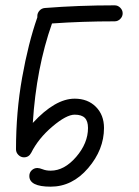

<svg xmlns="http://www.w3.org/2000/svg" viewBox="-20 -680 520 720"><path d="M120 -620Q120 -631 128 -640Q136 -649 148 -650Q274 -660 410 -660Q422 -660 431 -651Q440 -642 440 -630Q440 -618 431 -609Q422 -600 410 -600Q288 -600 175 -592Q116 -425 103 -219Q187 -310 260 -310Q309 -310 339.5 -279.5Q370 -249 370 -200Q370 -119 310.5 -49.5Q251 20 170 20Q90 20 90 -20Q90 -33 99 -41.5Q108 -50 120 -50Q128 -50 140.5 -45Q153 -40 170 -40Q221 -40 265.5 -91.5Q310 -143 310 -200Q310 -226 298 -238Q286 -250 260 -250Q229 -250 176.5 -205.5Q124 -161 97 -107Q88 -90 70 -90Q58 -90 49 -99Q40 -108 40 -120Q40 -260 63 -389Q86 -518 120 -615Q120 -618 120 -620Z"/></svg>

Font: Pecita
Style: Book
Weight: 400
Width: 7
Version: Version 4.3